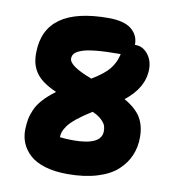

<svg xmlns="http://www.w3.org/2000/svg" viewBox="-88 -839 875 959"><g transform="rotate(10 350.0 -359.5)"><path d="M317.9 42Q252.4 42 203.4 27.1Q154.3 12.2 126 -13.9Q97.7 -40 84.2 -72.3Q70.8 -104.5 71.8 -142.1Q72.8 -171.4 76.9 -193.6Q81.1 -215.8 92.8 -242.9Q104.5 -270 128.9 -297.1Q153.3 -324.2 190.9 -352.1Q150.9 -369.6 124.3 -389.2Q97.7 -408.7 83.5 -431.4Q69.3 -454.1 64 -477.1Q58.6 -500 59.1 -529.8Q62 -761.2 384.8 -761.2Q464.4 -761.2 501.2 -731.4Q538.1 -701.7 538.1 -654.8V-651.9H543Q578.1 -651.9 603.5 -620.8Q628.9 -589.8 628.9 -544.9Q628.9 -450.7 534.2 -376Q594.2 -341.8 618.7 -300.8Q643.1 -259.8 643.1 -201.2Q643.1 -151.4 625 -108.9Q606.9 -66.4 569.6 -32Q532.2 2.4 467.8 22.2Q403.3 42 317.9 42ZM235.8 -529.8Q235.8 -491.7 353 -448.2Q415.5 -486.3 439.9 -517.3Q464.4 -548.3 473.1 -583Q475.6 -592.8 476.1 -594.2H471.2Q400.4 -594.2 353 -589.6Q305.7 -585 280.5 -575.9Q255.4 -566.9 245.6 -555.9Q235.8 -544.9 235.8 -529.8ZM460 -200.2Q460 -214.8 456.3 -226.8Q452.6 -238.8 435.8 -255.9Q418.9 -272.9 388.2 -286.1Q342.8 -257.8 313.5 -234.1Q284.2 -210.4 271 -191.7Q257.8 -172.9 253.7 -160.4Q249.5 -147.9 249 -132.8Q278.3 -128.9 315.9 -128.9Q460 -128.9 460 -200.2Z"/></g></svg>

Font: Shantell Sans Irregular
Style: Regular
Weight: 800
Designer: Stephen Nixon, Anya Danilova, Shantell Martin
Foundry: Arrow Type
Version: Version 1.006;[9816181b4]